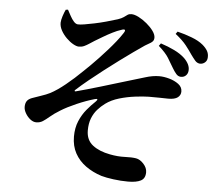

<svg xmlns="http://www.w3.org/2000/svg" viewBox="-57 -853 1114 980"><g transform="rotate(5 500.0 -362.5)"><path d="M811.5 -533.6Q797.6 -557.7 782.1 -582.9Q766.5 -608.2 730.4 -640.1L740 -653.5Q777.3 -641.4 809.9 -625.6Q842.4 -609.8 863.8 -589.6Q895 -558.6 892.8 -528.4Q892.1 -512.3 881.6 -502Q871.1 -491.8 854.8 -492.5Q841.6 -493.2 831.8 -504.6Q821.9 -516 811.5 -533.6ZM899.2 -610.5Q887 -629.1 867 -654.6Q846.9 -680.1 810.6 -708.4L819.5 -720.8Q857.9 -711.4 893.7 -697.7Q929.4 -684.1 951.5 -665.7Q968.6 -651.3 977.3 -636Q985.9 -620.6 984.4 -601.5Q983.7 -586.1 972.4 -576.6Q961 -567.1 946.2 -567.8Q932.3 -569.3 922.4 -580.5Q912.5 -591.8 899.2 -610.5ZM308.7 -713.3Q298.2 -714 288.1 -725.2Q278 -736.4 269.2 -752.7Q260.3 -769.1 252.5 -783.6L241.1 -782.3Q234.3 -768.6 227.7 -748.3Q221.2 -728.1 220.7 -714.2Q220.5 -693.9 231.7 -673.9Q242.9 -653.8 260 -637Q277.1 -620.1 294.6 -610.3Q312.1 -600.6 323.7 -600.6Q339.1 -600.6 351.2 -606.2Q363.3 -611.8 375.3 -619.8Q387.3 -627.9 401.8 -636.9Q418.8 -647.1 441.8 -660.7Q464.7 -674.4 488.8 -686.5Q512.9 -698.6 530.4 -703.9Q546.7 -710.3 550.6 -706.2Q554.6 -702.2 544.5 -687.6Q531.7 -667.8 513.5 -644.9Q495.3 -622.1 474.5 -598.6Q453.7 -575.1 432.7 -552.9Q411.7 -530.8 392.7 -511.8Q373.6 -492.7 359.4 -479.5Q317.3 -438.1 275.6 -404.3Q234 -370.4 199.6 -352.3Q179.8 -342.3 152.8 -333.5Q125.8 -324.7 108.3 -318Q90 -311 82.7 -299.7Q75.3 -288.3 75.3 -270.2Q75.3 -254.7 85.2 -237.6Q95.1 -220.5 110 -208.6Q125 -196.7 140.7 -196.7Q159.6 -196.7 174.3 -206.1Q189 -215.6 208.1 -231.9Q227.1 -248.3 258.1 -267.2Q289.4 -286.8 337.6 -307.8Q385.8 -328.8 428.7 -340.9Q439.9 -344.4 441.4 -340.8Q442.9 -337.2 434.5 -329Q413.1 -309 390.9 -282.5Q368.7 -255.9 353.9 -221Q339.1 -186.1 339.1 -141.4Q339.1 -93 359.3 -56Q379.6 -19 415.3 6.6Q451.1 32.3 496.4 46.7Q520.8 53.7 558.9 58.7Q597 63.8 634 63.8Q676.9 63.8 699.4 51.9Q722 40.1 722 8.5Q722 -14.2 703.6 -34.4Q685.2 -54.6 664.7 -58.1Q642.1 -61.8 606.6 -60.2Q571.1 -58.6 530.4 -66.5Q474.5 -76.9 440.8 -103.2Q407.1 -129.4 406.8 -178.1Q406.8 -214.3 417.3 -240.9Q427.8 -267.5 445.1 -287Q462.4 -306.5 482.3 -321.1Q511.5 -342.7 551.6 -354.5Q591.6 -366.3 632.2 -371.3Q672.8 -376.4 701.5 -376.9Q730.9 -377.5 757 -376.6Q783.1 -375.7 801.8 -375.7Q835.1 -375.7 850.2 -387.4Q865.3 -399.1 865.3 -417.9Q865.3 -440.8 845.3 -455.7Q825.2 -470.6 797.7 -478.3Q770.2 -486 746.6 -486Q713.1 -486 675.2 -474.1Q637.3 -462.1 583.3 -446.5Q558.3 -439.3 524.5 -428.8Q490.7 -418.3 454.7 -407.7Q418.6 -397.1 385.5 -387.5Q352.3 -377.9 327.8 -371.7Q323.8 -370.7 322.4 -372.9Q321.1 -375 324.8 -378.7Q353.6 -405.1 388.8 -433.7Q424.1 -462.3 461.8 -491.5Q499.4 -520.6 536.1 -547.6Q572.8 -574.5 604.4 -597.2Q636.1 -619.9 659.7 -635.6Q669.3 -642.1 679.8 -647.4Q690.4 -652.6 697.4 -659.9Q704.4 -667.2 704.4 -679.9Q704.4 -695.4 690.9 -714.1Q677.4 -732.7 656.7 -749.9Q635.9 -767.2 614.4 -778.2Q592.9 -789.1 577.2 -789.1Q565.1 -789.1 557.3 -783.6Q549.5 -778 539.4 -770.8Q529.4 -763.7 510.5 -757.2Q482.4 -748.4 451.9 -740Q421.3 -731.6 392.8 -725.7Q364.3 -719.7 342.4 -716.2Q320.5 -712.6 308.7 -713.3Z"/></g></svg>

Font: Noto Serif HK
Style: Regular
Weight: 200
Designer: Ryoko NISHIZUKA 西塚涼子 (kana & ideographs); Frank Grießhammer (Latin, Greek & Cyrillic); Wenlong ZHANG 张文龙 (bopomofo); San
Foundry: Adobe
Version: Version 2.001;hotconv 1.1.0;makeotfexe 2.6.0